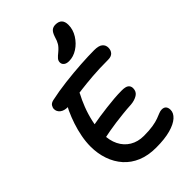

<svg xmlns="http://www.w3.org/2000/svg" viewBox="-290 -1106 1220 1220"><g transform="rotate(-45 319.5 -496.0)"><path d="M358 7Q287 7 233 -15.5Q179 -38 142.5 -79Q106 -120 87 -175Q68 -230 68 -293Q68 -335 76.5 -380Q85 -425 99.5 -468.5Q114 -512 132 -551Q148 -585 170.5 -607.5Q193 -630 223 -630Q238 -630 248.5 -624.5Q259 -619 262 -608Q265 -597 258 -578Q239 -543 221 -497Q203 -451 191.5 -399.5Q180 -348 180 -293Q180 -236 201.5 -192.5Q223 -149 263 -125Q303 -101 356 -101Q404 -101 437.5 -106.5Q471 -112 492 -120Q513 -128 527.5 -134Q542 -140 554 -140Q574 -140 583.5 -129Q593 -118 593 -98Q593 -70 566.5 -46Q540 -22 488 -7.5Q436 7 358 7ZM174 -265Q152 -260 139.5 -266.5Q127 -273 121.5 -287Q116 -301 116 -316Q116 -337 134 -353Q152 -369 182 -374Q212 -380 246.5 -385Q281 -390 317.5 -394.5Q354 -399 390 -402Q426 -405 460 -405Q495 -405 508.5 -394Q522 -383 522 -364Q522 -333 497.5 -318Q473 -303 439 -300Q400 -298 363 -294Q326 -290 291.5 -285.5Q257 -281 227.5 -275.5Q198 -270 174 -265ZM145 -572Q110 -572 91 -587.5Q72 -603 72 -626Q72 -638 80 -651Q88 -664 110 -669Q174 -683 249 -692Q324 -701 395 -705.5Q466 -710 517 -710Q558 -710 575.5 -695.5Q593 -681 593 -657Q593 -634 579.5 -619Q566 -604 537 -604Q457 -604 395 -599Q333 -594 286 -588Q239 -582 204.5 -577Q170 -572 145 -572ZM356 -773Q333 -773 320.5 -783Q308 -793 308 -809Q308 -824 318 -835.5Q328 -847 347 -862Q371 -882 382 -900Q393 -918 401 -947Q411 -977 424.5 -988Q438 -999 458 -999Q487 -999 501.5 -984Q516 -969 516 -939Q516 -897 492 -858.5Q468 -820 431.5 -796.5Q395 -773 356 -773Z"/></g></svg>

Font: Shantell Sans Medium
Style: Regular
Weight: 500
Designer: Stephen Nixon, Anya Danilova, Shantell Martin
Foundry: Arrow Type
Version: Version 1.011;[c5ecc13dd]